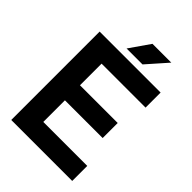

<svg xmlns="http://www.w3.org/2000/svg" viewBox="-255 -1000 1110 1110"><g transform="rotate(45 300.5 -444.5)"><path d="M498.8 -422.9H190.4V-599.6H549.8V-722.7H51.3V0H549.8V-123H190.4V-299.8H498.8ZM360.8 -763.7 471.2 -888.7H317.4L230.5 -763.7Z"/></g></svg>

Font: Giphurs
Style: Regular
Weight: 400
Version: Version 2.010